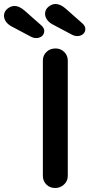

<svg xmlns="http://www.w3.org/2000/svg" viewBox="-140 -943 448 963"><path d="M137 0Q110 0 92.5 -17.5Q75 -35 75 -61V-639Q75 -665 93 -682.5Q111 -700 139 -700Q164 -700 182 -682.5Q200 -665 200 -639V-61Q200 -35 181 -17.5Q162 0 137 0ZM223 -768 123 -821Q105 -831 95.5 -845Q86 -859 86 -874Q86 -895 103 -909Q120 -923 139 -923Q162 -923 188 -901L274 -825Q288 -812 288 -798Q288 -782 276.5 -772Q265 -762 246 -762Q235 -762 223 -768ZM17 -758 -83 -811Q-101 -821 -110.5 -835Q-120 -849 -120 -864Q-120 -885 -103 -899Q-86 -913 -67 -913Q-44 -913 -18 -891L68 -815Q82 -802 82 -788Q82 -772 70.5 -762Q59 -752 40 -752Q29 -752 17 -758Z"/></svg>

Font: Quicksand
Style: Bold
Weight: 700
Version: Version 3.000